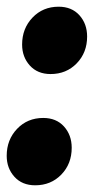

<svg xmlns="http://www.w3.org/2000/svg" viewBox="-31 -533 280 573"><path d="M-11 -68Q-11 -116 20 -148.5Q51 -181 98 -181Q137 -181 160 -155.5Q183 -130 183 -92Q183 -44 152 -12Q121 20 74 20Q35 20 12 -5.5Q-11 -31 -11 -68ZM35 -400Q35 -448 66 -480.5Q97 -513 144 -513Q183 -513 206 -487.5Q229 -462 229 -424Q229 -376 198 -344Q167 -312 120 -312Q81 -312 58 -337.5Q35 -363 35 -400Z"/></svg>

Font: Fira Sans Extra Condensed Black
Style: Italic
Weight: 900
Width: 3
Italic angle: -8°
Designer: Carrois Corporate & Edenspiekermann AG
Foundry: Carrois Corporate GbR & Edenspiekermann AG
Version: Version 4.203